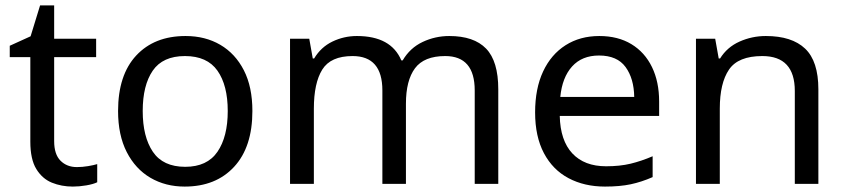

<svg xmlns="http://www.w3.org/2000/svg" viewBox="-20 -679 3123 709"><path d="M264 -62Q284 -62 305 -65.5Q326 -69 339 -73V-6Q325 1 299 5.5Q273 10 249 10Q207 10 171.5 -4.5Q136 -19 114 -55Q92 -91 92 -156V-468H16V-510L93 -545L128 -659H180V-536H335V-468H180V-158Q180 -109 203.5 -85.5Q227 -62 264 -62Z M912 -269Q912 -136 844.5 -63Q777 10 662 10Q591 10 535.5 -22.5Q480 -55 448 -117.5Q416 -180 416 -269Q416 -402 483 -474Q550 -546 665 -546Q738 -546 793.5 -513.5Q849 -481 880.5 -419.5Q912 -358 912 -269ZM507 -269Q507 -174 544.5 -118.5Q582 -63 664 -63Q745 -63 783 -118.5Q821 -174 821 -269Q821 -364 783 -418Q745 -472 663 -472Q581 -472 544 -418Q507 -364 507 -269Z M1639 -546Q1730 -546 1775 -499.5Q1820 -453 1820 -349V0H1733V-345Q1733 -472 1624 -472Q1546 -472 1512.5 -427Q1479 -382 1479 -296V0H1392V-345Q1392 -472 1282 -472Q1201 -472 1170 -422Q1139 -372 1139 -278V0H1051V-536H1122L1135 -463H1140Q1165 -505 1207.5 -525.5Q1250 -546 1298 -546Q1424 -546 1462 -456H1467Q1494 -502 1540.5 -524Q1587 -546 1639 -546Z M2193 -546Q2262 -546 2311.5 -516Q2361 -486 2387.5 -431.5Q2414 -377 2414 -304V-251H2047Q2049 -160 2093.5 -112.5Q2138 -65 2218 -65Q2269 -65 2308.5 -74.5Q2348 -84 2390 -102V-25Q2349 -7 2309 1.5Q2269 10 2214 10Q2138 10 2079.5 -21Q2021 -52 1988.5 -113.5Q1956 -175 1956 -264Q1956 -352 1985.5 -415Q2015 -478 2068.5 -512Q2122 -546 2193 -546ZM2192 -474Q2129 -474 2092.5 -433.5Q2056 -393 2049 -321H2322Q2321 -389 2290 -431.5Q2259 -474 2192 -474Z M2808 -546Q2904 -546 2953 -499.5Q3002 -453 3002 -349V0H2915V-343Q2915 -472 2795 -472Q2706 -472 2672 -422Q2638 -372 2638 -278V0H2550V-536H2621L2634 -463H2639Q2665 -505 2711 -525.5Q2757 -546 2808 -546Z"/></svg>

Font: Noto Sans Tagbanwa
Style: Regular
Weight: 400
Designer: Monotype Design Team
Foundry: Monotype Imaging Inc.
Version: Version 2.001; ttfautohint (v1.8.4.7-5d5b)